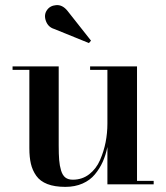

<svg xmlns="http://www.w3.org/2000/svg" viewBox="-20 -719 648 749"><path d="M191.5 -606Q168 -613 159.2 -636.8Q150.5 -660.5 162.5 -678.5Q174.5 -697 199 -699Q223.5 -701 243 -677L335 -560.5L327 -551ZM209 -460V-152Q209 -117 210.8 -95Q212.5 -73 218.2 -54Q224 -35 235 -26.5Q246 -18 264 -18Q300.5 -18 328 -39.2Q355.5 -60.5 370.2 -94.5Q385 -128.5 392 -164.2Q399 -200 399 -236.5V-446.5H331.5V-460H514.5V-13.5H579.5V0H399V-145.5Q392.5 -114 380.8 -87.8Q369 -61.5 350.2 -38.8Q331.5 -16 302 -3Q272.5 10 235 10Q193 10 164.8 -1Q136.5 -12 121.5 -33.2Q106.5 -54.5 100.5 -80.2Q94.5 -106 94.5 -141V-446.5H29V-460Z"/></svg>

Font: Bodoni* 16pt Medium
Style: Regular
Weight: 500
Version: Version 2.3